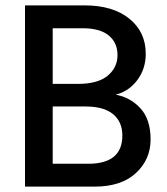

<svg xmlns="http://www.w3.org/2000/svg" viewBox="-20 -694 621 714"><path d="M73 -674H294Q400 -674 461 -624.5Q522 -575 522 -494Q522 -438 490.5 -396Q459 -354 410 -342Q465 -332 502.5 -291Q540 -250 540 -175.5Q540 -101 485.5 -50.5Q431 0 332 0H73ZM176 -589V-382H269Q344 -382 380.5 -412.5Q417 -443 417 -489Q417 -535 384.5 -562Q352 -589 286 -589ZM176 -85H308Q435 -85 435 -190Q435 -241 400.5 -269.5Q366 -298 298 -298H176Z"/></svg>

Font: Hind Medium
Style: Regular
Weight: 500
Designer: Manushi Parikh, Satya Rajpurohit
Foundry: Indian Type Foundry
Version: Version 1.201;PS 1.0;hotconv 1.0.78;makeotf.lib2.5.61930; tt